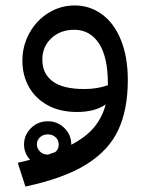

<svg xmlns="http://www.w3.org/2000/svg" viewBox="-20 -410 543 703"><path d="M448 -117Q448 -9 413 66Q378 141 296 192Q214 243 73 273L45 186Q64 182 90 175Q68 151 68 119Q68 84 93.5 59Q119 34 155 34Q191 34 216 59Q241 84 241 119V120Q295 92 325 55.5Q355 19 367 -28Q329 0 261 0Q200 0 155 -24.5Q110 -49 86 -91.5Q62 -134 62 -188Q62 -242 87.5 -288.5Q113 -335 157 -362.5Q201 -390 254 -390Q309 -390 353.5 -357.5Q398 -325 423 -263Q448 -201 448 -117ZM375 -98V-103Q375 -202 342 -251.5Q309 -301 252 -301Q201 -301 168 -270Q135 -239 135 -192Q135 -140 173 -112Q211 -84 289 -84Q336 -84 375 -98ZM156 156 182 147Q195 137 195 119Q195 103 183.5 92.5Q172 82 155 82Q138 82 126.5 92.5Q115 103 115 119Q115 133 126 144.5Q137 156 155 156Z"/></svg>

Font: FiraGOUPP
Style: Medium
Weight: 400
Designer: bBox Type
Foundry: bBox Type GmbH
Version: Version 1.001